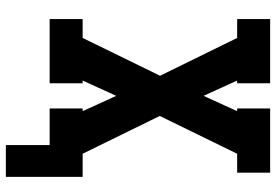

<svg xmlns="http://www.w3.org/2000/svg" viewBox="-160 -614 921 640"><g transform="rotate(90 300.0 -294.5)"><path d="M464 146V0H342V-110H351L300 -222L249 -110H258V0H44V-110H107L233 -368L107 -625H44V-735H258V-625H249L300 -513L351 -625H342V-735H556V-625H493L367 -367L493 -110H570V146Z"/></g></svg>

Font: Iosevka Slab XBdEx
Style: Regular
Weight: 800
Width: 7
Monospace: yes
Designer: Belleve Invis
Foundry: Belleve Invis
Version: Version 11.1.0; ttfautohint (v1.8.3)